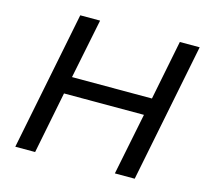

<svg xmlns="http://www.w3.org/2000/svg" viewBox="-101 -818 1014 935"><g transform="rotate(15 406.0 -350.0)"><path d="M694 -700H794L654 0H554L617 -312H214L152 0H52L192 -700H292L231 -399H634Z"/></g></svg>

Font: Montserrat Medium
Style: Italic
Weight: 500
Italic angle: -11.3°
Designer: Julieta Ulanovsky
Foundry: Julieta Ulanovsky
Version: Version 9.000; ttfautohint (v1.8.4.7-5d5b)